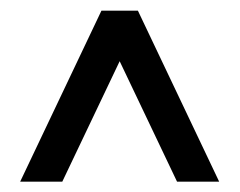

<svg xmlns="http://www.w3.org/2000/svg" viewBox="-20 -663 451 361"><path d="M170.7 -642.9H239.3L392.1 -321.4H312.9L205 -547.9L97.1 -321.4H17.9Z"/></svg>

Font: Aire Exterior
Style: Regular
Weight: 400
Width: 4
Designer: Jayvee Enaguas (HarvettFox96)
Version: 20190503.02